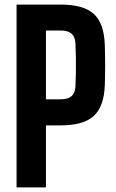

<svg xmlns="http://www.w3.org/2000/svg" viewBox="-20 -820 508 840"><path d="M52.5 0V-800H244.5Q345.5 -800 390.2 -759.2Q435 -718.5 438.5 -625Q440 -575.5 440 -534.2Q440 -493 438.5 -447Q435 -353.5 390 -312.5Q345 -271.5 244.5 -271.5H181V0ZM181 -385.5H244.5Q277.5 -385.5 293 -399.2Q308.5 -413 310 -440.5Q311.5 -469.5 312 -501.8Q312.5 -534 312 -567.2Q311.5 -600.5 310 -631Q308.5 -659 293 -672.8Q277.5 -686.5 244.5 -686.5H181Z"/></svg>

Font: Big Shoulders
Style: Bold
Weight: 700
Designer: Patric King
Foundry: XO Type Co
Version: Version 2.002